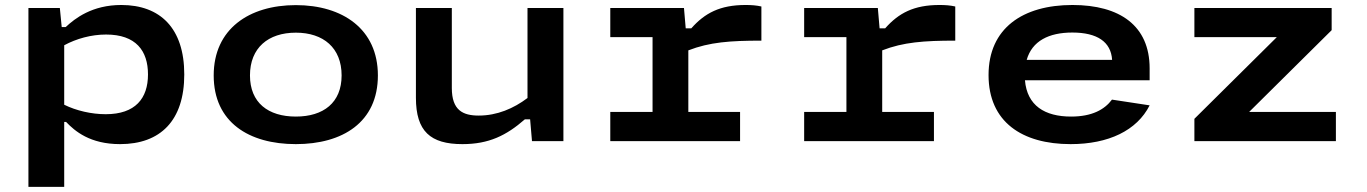

<svg xmlns="http://www.w3.org/2000/svg" viewBox="-20 -566 5482 770"><path d="M719 -267.5C719 -453 622.5 -546 466.5 -546C349.5 -546 281 -492.5 243.5 -457.5H227.5L220 -534H94V183.5H237.5V-77H245C280 -40.5 340.5 12 461.5 12C623 12 719 -82 719 -267.5ZM237.5 -146V-384.5C286.5 -411 346 -427.5 405.5 -427.5C525 -427.5 573.5 -362.5 573.5 -267.5C573.5 -171.5 523 -108 404 -108C347 -108 286 -122 237.5 -146Z M1495.5 -263.5C1495.5 -449.5 1354 -545.5 1166.5 -545.5C978.5 -545.5 837 -449.5 837 -263.5C837 -75.5 978.5 12 1166.5 12C1354 12 1495.5 -75.5 1495.5 -263.5ZM982.5 -263.5C982.5 -374 1055.5 -435 1166.5 -435C1277 -435 1350 -374 1350 -263.5C1350 -154 1277 -98.5 1166.5 -98.5C1055.5 -98.5 982.5 -154 982.5 -263.5Z M1648 -534V-174C1648 -39.5 1706 12 1834.5 12C1940.5 12 2010.5 -22.5 2085 -87.5H2106L2113.5 0H2239.5V-534H2095.5V-173C2040 -131 1973.5 -102.5 1900 -102.5C1836.5 -102.5 1792 -123.5 1792 -213V-534Z M2723 -534H2427.5V-417H2597V-117H2427.5V0H2948V-117H2740.5V-364C2825.5 -397 2908 -403 3033.5 -403V-540C3013.5 -544.5 2994 -546 2970 -546C2867.5 -546 2806.5 -513.5 2752.5 -452.5H2730Z M3500.5 -534H3205V-417H3374.5V-117H3205V0H3725.5V-117H3518V-364C3603 -397 3685.5 -403 3811 -403V-540C3791 -544.5 3771.5 -546 3747.5 -546C3645 -546 3584 -513.5 3530 -452.5H3507.5Z M3944.5 -265C3944.5 -77 4079 12 4273.5 12C4425.5 12 4539.5 -42.5 4590.5 -143.5L4439.5 -166.5C4409.5 -126.5 4359.5 -98.5 4275.5 -98.5C4170 -98.5 4099 -142.5 4090.5 -244H4590.5V-292C4590.5 -463 4471 -546 4281 -546C4082 -546 3944.5 -453 3944.5 -265ZM4097.5 -326C4119 -401.5 4186 -435.5 4280.5 -435.5C4380.5 -435.5 4435.5 -398 4440 -326Z M4770 -534V-417H5100.5L4770 -89.5V0H5337.5V-117H4989.5L5320.5 -445V-534Z"/></svg>

Font: Monaspace Neon Wide
Style: Bold
Weight: 700
Width: 7
Designer: Riley Cran & the Lettermatic Team
Foundry: Lettermatic
Version: Version 1.000 (Monaspace Neon)